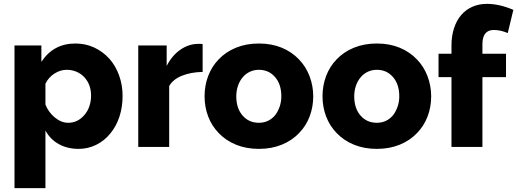

<svg xmlns="http://www.w3.org/2000/svg" viewBox="-20 -760 2675 993"><path d="M550 -69Q581 -106 597.5 -156Q614 -206 614 -264Q614 -320 596 -370Q578 -420 545 -457Q511 -494 466.5 -514.5Q422 -535 370 -535Q256 -535 194 -440V-525H55V213H215V-85Q239 -40 283.5 -15Q328 10 387 10Q435 10 477.5 -11Q520 -32 550 -69ZM215 -219V-327Q231 -360 261.5 -379.5Q292 -399 325 -399Q352 -399 375.5 -389Q399 -379 416 -361Q451 -323 451 -265Q451 -237 442.5 -211.5Q434 -186 418 -167Q383 -125 333 -125Q297 -125 264 -152Q231 -179 215 -219Z M1018 -533H1002Q954 -532 911.5 -502Q869 -472 842 -419V-525H695V0H855V-315Q875 -350 921.5 -368.5Q968 -387 1028 -388V-532Q1025 -533 1018 -533Z M1527 -72Q1563 -109 1581.5 -158Q1600 -207 1600 -262Q1600 -316 1581 -366Q1562 -416 1526 -453Q1489 -492 1436.5 -513.5Q1384 -535 1319 -535Q1254 -535 1201 -513.5Q1148 -492 1111 -453Q1075 -416 1056.5 -366.5Q1038 -317 1038 -262Q1038 -207 1056.5 -158Q1075 -109 1111 -72Q1148 -33 1201 -11.5Q1254 10 1319 10Q1384 10 1437 -11.5Q1490 -33 1527 -72ZM1236 -361Q1251 -379 1272.5 -389Q1294 -399 1319 -399Q1370 -399 1402.5 -361.5Q1435 -324 1435 -262Q1435 -233 1426 -207.5Q1417 -182 1402 -163Q1369 -125 1319 -125Q1267 -125 1234.5 -162.5Q1202 -200 1202 -262Q1202 -291 1211 -317Q1220 -343 1236 -361Z M2137 -72Q2173 -109 2191.5 -158Q2210 -207 2210 -262Q2210 -316 2191 -366Q2172 -416 2136 -453Q2099 -492 2046.5 -513.5Q1994 -535 1929 -535Q1864 -535 1811 -513.5Q1758 -492 1721 -453Q1685 -416 1666.5 -366.5Q1648 -317 1648 -262Q1648 -207 1666.5 -158Q1685 -109 1721 -72Q1758 -33 1811 -11.5Q1864 10 1929 10Q1994 10 2047 -11.5Q2100 -33 2137 -72ZM1846 -361Q1861 -379 1882.5 -389Q1904 -399 1929 -399Q1980 -399 2012.5 -361.5Q2045 -324 2045 -262Q2045 -233 2036 -207.5Q2027 -182 2012 -163Q1979 -125 1929 -125Q1877 -125 1844.5 -162.5Q1812 -200 1812 -262Q1812 -291 1821 -317Q1830 -343 1846 -361Z M2475 -361H2597V-482H2475V-531Q2475 -605 2534 -605Q2569 -605 2606 -589L2635 -709Q2563 -740 2498 -740Q2457 -740 2423 -725Q2389 -710 2365 -682Q2341 -654 2328 -613.5Q2315 -573 2315 -525V-482H2248V-361H2315V0H2475Z"/></svg>

Font: RT Raleway ExtraBold
Style: Regular
Weight: 400
Designer: Matt McInerney, Pablo Impallari, Rodrigo Fuenzalida — Edited by Milan Moffatt in April 2016
Foundry: Matt McInerney, Pablo Impallari, Rodrigo Fuenzalida — Edited by Milan Moffatt in April 2016
Version: Version 3.001